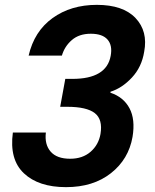

<svg xmlns="http://www.w3.org/2000/svg" viewBox="-20 -766 639 791"><path d="M98 -537Q121 -637 196.5 -691.5Q272 -746 379 -746Q487 -746 538.5 -691.5Q590 -637 574 -553Q564 -490 523.5 -446.5Q483 -403 435 -388V-384Q489 -366 513.5 -320Q538 -274 526 -202Q510 -110 437 -52.5Q364 5 252 5Q139 5 78.5 -52Q18 -109 33 -220H169Q163 -171 188.5 -141.5Q214 -112 269 -112Q320 -112 353 -140.5Q386 -169 394 -214Q404 -274 370.5 -300Q337 -326 257 -326H228L249 -441H278Q419 -441 436 -536Q444 -579 423 -603Q402 -627 354 -627Q306 -627 276 -601Q246 -575 235 -537Z"/></svg>

Font: Poppins SemiBold
Style: Italic
Weight: 600
Italic angle: -10°
Designer: Ninad Kale (Devanagari), Jonny Pinhorn (Latin)
Foundry: Indian Type Foundry
Version: Version 3.200;PS 1.000;hotconv 16.6.54;makeotf.lib2.5.65590